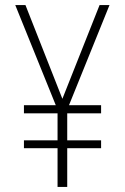

<svg xmlns="http://www.w3.org/2000/svg" viewBox="-20 -734 492 754"><path d="M225 -346 80 -714H40L199 -321H74V-289H206V-183H74V-152H206V0H244V-152H377V-183H244V-289H377V-321H251L410 -714H371Z"/></svg>

Font: Noto Sans Tamil Condensed ExtraLight
Style: Regular
Weight: 200
Width: 3
Designer: Jelle Bosma - Monotype Design Team
Foundry: Monotype Imaging Inc.
Version: Version 2.004